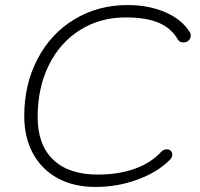

<svg xmlns="http://www.w3.org/2000/svg" viewBox="-20 -730 790 760"><path d="M76 -271Q76 -396 128.5 -496.5Q181 -597 274.5 -653.5Q368 -710 485 -710Q569 -710 634.5 -681.5Q700 -653 731 -603Q735 -598 735 -589Q735 -578 727 -570Q719 -562 706 -562Q692 -562 685 -572Q659 -618 609 -639.5Q559 -661 477 -661Q376 -661 296.5 -611Q217 -561 173 -471.5Q129 -382 129 -267Q129 -157 190.5 -98Q252 -39 367 -39Q448 -39 512 -61.5Q576 -84 617 -128Q626 -139 641 -139Q650 -139 656 -133Q662 -127 662 -118Q662 -107 652 -97Q603 -48 524 -19Q445 10 358 10Q272 10 208.5 -24.5Q145 -59 110.5 -122.5Q76 -186 76 -271Z"/></svg>

Font: Kodchasan ExtraLight
Style: Italic
Weight: 275
Italic angle: -10°
Version: Version 1.000; ttfautohint (v1.6)